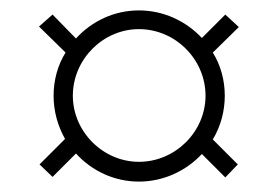

<svg xmlns="http://www.w3.org/2000/svg" viewBox="-20 -579 533 369"><path d="M247 -230C295 -230 338 -251 368 -283L413 -238L437 -263L389 -311C404 -336 412 -365 412 -395C412 -425 404 -454 389 -478L439 -527L413 -551L368 -506C338 -538 295 -559 247 -559C199 -559 156 -538 126 -505L81 -551L55 -528L106 -478C91 -454 83 -425 83 -395C83 -365 91 -337 105 -312L56 -263L81 -239L126 -284C156 -251 199 -230 247 -230ZM247 -268C178 -268 120 -326 120 -395C120 -465 178 -523 247 -523C317 -523 375 -465 375 -395C375 -326 317 -268 247 -268Z"/></svg>

Font: Sprat Condesed
Style: Bold
Weight: 700
Width: 3
Designer: Ethan Nakache
Foundry: Collletttivo
Version: Version 2.000;Glyphs 3.2 (3217)